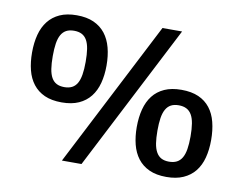

<svg xmlns="http://www.w3.org/2000/svg" viewBox="-78 -809 1195 942"><g transform="rotate(10 519.0 -338.0)"><path d="M803.2 15.1Q752.9 15.1 717.8 -1Q682.6 -17.1 660.4 -46.1Q638.2 -75.2 628.2 -114.7Q618.2 -154.3 618.2 -201.2Q618.2 -250 628.7 -290Q639.2 -330.1 661.4 -358.6Q683.6 -387.2 718.8 -403.1Q753.9 -418.9 803.2 -418.9Q853.5 -418.9 888.7 -403.3Q923.8 -387.7 946 -359.1Q968.3 -330.6 978.5 -290.3Q988.8 -250 988.8 -201.2Q988.8 -152.8 978.3 -112.8Q967.8 -72.8 945.1 -44.4Q922.4 -16.1 887.2 -0.5Q852.1 15.1 803.2 15.1ZM285.2 24.9 658.2 -701.2H755.9L382.8 24.9ZM233.9 -255.9Q183.6 -255.9 148.4 -271.7Q113.3 -287.6 91.1 -316.4Q68.8 -345.2 58.8 -384.8Q48.8 -424.3 48.8 -472.2Q48.8 -521 59.3 -561Q69.8 -601.1 92.3 -629.6Q114.7 -658.2 149.7 -674.1Q184.6 -689.9 233.9 -689.9Q283.7 -689.9 318.8 -674.1Q354 -658.2 376.5 -629.4Q398.9 -600.6 409.4 -560.5Q419.9 -520.5 419.9 -472.2Q419.9 -424.3 409.4 -384.5Q398.9 -344.7 376.5 -316.2Q354 -287.6 318.8 -271.7Q283.7 -255.9 233.9 -255.9ZM803.2 -61Q825.7 -61 841.6 -69.1Q857.4 -77.1 867.4 -94Q877.4 -110.8 881.8 -137.5Q886.2 -164.1 886.2 -201.2Q886.2 -238.3 881.8 -265.1Q877.4 -292 867.4 -308.8Q857.4 -325.7 841.6 -333.7Q825.7 -341.8 803.2 -341.8Q780.3 -341.8 764.6 -333.5Q749 -325.2 739.3 -308.1Q729.5 -291 725.3 -264.4Q721.2 -237.8 721.2 -201.2Q721.2 -165 725.3 -138.7Q729.5 -112.3 739.3 -95Q749 -77.6 764.6 -69.3Q780.3 -61 803.2 -61ZM233.9 -332Q256.3 -332 272 -340.1Q287.6 -348.1 297.4 -365Q307.1 -381.8 311.5 -408.4Q315.9 -435.1 315.9 -472.2Q315.9 -509.3 311.8 -535.9Q307.6 -562.5 297.9 -579.6Q288.1 -596.7 272.5 -604.7Q256.8 -612.8 233.9 -612.8Q210.9 -612.8 195.3 -604.5Q179.7 -596.2 169.9 -579.1Q160.2 -562 156 -535.4Q151.9 -508.8 151.9 -472.2Q151.9 -435.5 156 -408.9Q160.2 -382.3 169.9 -365.2Q179.7 -348.1 195.3 -340.1Q210.9 -332 233.9 -332Z"/></g></svg>

Font: Lorenzo Sans Medium
Style: Regular
Weight: 500
Foundry: Intel Corporation
Version: Version 1.00; ttfautohint (v1.5)